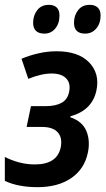

<svg xmlns="http://www.w3.org/2000/svg" viewBox="-20 -764 440 794"><path d="M135 10Q55 10 0 -16V-115Q27 -101 59 -92.5Q91 -84 124 -84Q216 -84 231 -154Q239 -194 219 -216.5Q199 -239 154 -239H90L108 -325H168Q210 -325 235 -339Q260 -353 266 -385Q273 -420 253.5 -440Q234 -460 194 -460Q151 -460 97 -438L69 -521Q102 -535 139.5 -543.5Q177 -552 214 -552Q304 -552 348.5 -506Q393 -460 379 -391Q362 -308 271 -283V-279Q321 -262 337.5 -221.5Q354 -181 343 -131Q329 -65 274.5 -27.5Q220 10 135 10ZM332 -625Q286 -625 286 -670Q286 -700 303 -722Q320 -744 351 -744Q372 -744 384 -733Q396 -722 396 -700Q396 -667 378 -646Q360 -625 332 -625ZM164 -625Q117 -625 117 -670Q117 -700 134 -722Q151 -744 182 -744Q203 -744 214.5 -733Q226 -722 226 -700Q226 -667 208.5 -646Q191 -625 164 -625Z"/></svg>

Font: Noto Sans Condensed SemiBold
Style: Italic
Weight: 600
Width: 3
Italic angle: -12°
Designer: Monotype Design Team
Foundry: Monotype Imaging Inc.
Version: Version 2.013; ttfautohint (v1.8.4.7-5d5b)